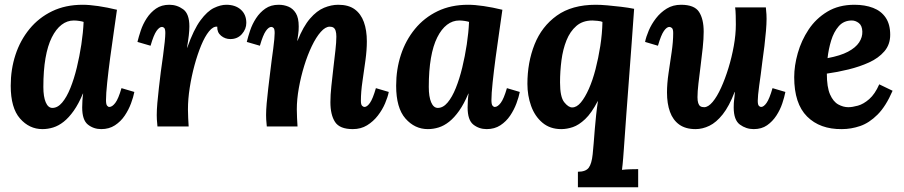

<svg xmlns="http://www.w3.org/2000/svg" viewBox="-20 -531 3797 806"><path d="M327 -511Q355 -511 392.5 -505.5Q430 -500 471 -490Q466 -453 458 -399Q450 -345 442.5 -288.5Q435 -232 430 -184.5Q425 -137 425 -111Q425 -93 429.5 -87.5Q434 -82 439 -82Q451 -82 464 -99Q477 -116 490 -161L544 -145Q540 -124 530 -97Q520 -70 503.5 -45.5Q487 -21 462.5 -5Q438 11 405 11Q373 11 349 -8Q325 -27 325 -80Q325 -93 326 -109Q327 -125 329 -138H328Q310 -95 289.5 -66Q269 -37 247.5 -20Q226 -3 203.5 4Q181 11 158 11Q103 11 64 -33.5Q25 -78 25 -171Q25 -240 45 -301Q65 -362 104 -409.5Q143 -457 199 -484Q255 -511 327 -511ZM290 -445Q262 -445 238.5 -427Q215 -409 197.5 -374Q180 -339 171 -287Q162 -235 162 -166Q162 -125 172 -101.5Q182 -78 200 -78Q222 -78 241 -100.5Q260 -123 275.5 -161.5Q291 -200 302.5 -247.5Q314 -295 321.5 -344.5Q329 -394 331 -439Q326 -441 313.5 -443Q301 -445 290 -445Z M641 0Q639 -21 638.5 -29.5Q638 -38 638 -48Q638 -69 640.5 -98.5Q643 -128 647 -162Q651 -196 655 -229Q660 -265 664.5 -297.5Q669 -330 671.5 -355Q674 -380 674 -392Q674 -409 669.5 -413.5Q665 -418 660 -418Q649 -418 637 -401Q625 -384 612 -339L557 -355Q562 -376 571 -403Q580 -430 596 -454.5Q612 -479 635 -495Q658 -511 691 -511Q723 -511 749 -492Q775 -473 775 -420Q775 -404 772.5 -382Q770 -360 765 -331H766Q793 -407 821.5 -445.5Q850 -484 878 -497.5Q906 -511 930 -511Q968 -511 991 -490.5Q1014 -470 1014 -435Q1014 -409 995.5 -388Q977 -367 947 -367Q925 -367 908 -381Q891 -395 892 -419Q875 -421 857.5 -399.5Q840 -378 824.5 -340.5Q809 -303 796.5 -257Q784 -211 776.5 -163Q769 -115 769 -72Q769 -59 770 -35.5Q771 -12 772 0Z M1461 11Q1406 11 1386.5 -19Q1367 -49 1367 -102Q1367 -132 1371 -169.5Q1375 -207 1379.5 -246Q1384 -285 1388 -319.5Q1392 -354 1392 -377Q1392 -392 1389 -401.5Q1386 -411 1380 -415Q1374 -419 1364 -419Q1346 -419 1326.5 -397Q1307 -375 1289 -337.5Q1271 -300 1257 -254.5Q1243 -209 1234.5 -161.5Q1226 -114 1226 -72Q1226 -59 1227 -35.5Q1228 -12 1229 0H1100Q1098 -21 1097.5 -29.5Q1097 -38 1097 -48Q1097 -69 1099.5 -97.5Q1102 -126 1106 -159.5Q1110 -193 1114 -226Q1117 -253 1120.5 -278.5Q1124 -304 1127 -326.5Q1130 -349 1131.5 -366Q1133 -383 1133 -392Q1133 -409 1128.5 -413.5Q1124 -418 1119 -418Q1108 -418 1096 -401Q1084 -384 1071 -339L1016 -355Q1021 -376 1030 -403Q1039 -430 1055 -454.5Q1071 -479 1094 -495Q1117 -511 1150 -511Q1172 -511 1191 -503Q1210 -495 1222 -475.5Q1234 -456 1234 -420Q1234 -401 1232 -389Q1230 -377 1228 -360H1229Q1253 -420 1281.5 -453Q1310 -486 1340.5 -498.5Q1371 -511 1400 -511Q1443 -511 1469 -492Q1495 -473 1507.5 -438.5Q1520 -404 1520 -357Q1520 -321 1514 -277Q1508 -233 1501.5 -189Q1495 -145 1495 -108Q1495 -92 1500 -87Q1505 -82 1510 -82Q1521 -82 1533 -99Q1545 -116 1558 -161L1612 -145Q1608 -124 1596.5 -97Q1585 -70 1566 -45.5Q1547 -21 1521 -5Q1495 11 1461 11Z M1945 -511Q1973 -511 2010.5 -505.5Q2048 -500 2089 -490Q2084 -453 2076 -399Q2068 -345 2060.5 -288.5Q2053 -232 2048 -184.5Q2043 -137 2043 -111Q2043 -93 2047.5 -87.5Q2052 -82 2057 -82Q2069 -82 2082 -99Q2095 -116 2108 -161L2162 -145Q2158 -124 2148 -97Q2138 -70 2121.5 -45.5Q2105 -21 2080.5 -5Q2056 11 2023 11Q1991 11 1967 -8Q1943 -27 1943 -80Q1943 -93 1944 -109Q1945 -125 1947 -138H1946Q1928 -95 1907.5 -66Q1887 -37 1865.5 -20Q1844 -3 1821.5 4Q1799 11 1776 11Q1721 11 1682 -33.5Q1643 -78 1643 -171Q1643 -240 1663 -301Q1683 -362 1722 -409.5Q1761 -457 1817 -484Q1873 -511 1945 -511ZM1908 -445Q1880 -445 1856.5 -427Q1833 -409 1815.5 -374Q1798 -339 1789 -287Q1780 -235 1780 -166Q1780 -125 1790 -101.5Q1800 -78 1818 -78Q1840 -78 1859 -100.5Q1878 -123 1893.5 -161.5Q1909 -200 1920.5 -247.5Q1932 -295 1939.5 -344.5Q1947 -394 1949 -439Q1944 -441 1931.5 -443Q1919 -445 1908 -445Z M2481 -511Q2502 -511 2530 -508.5Q2558 -506 2587.5 -502.5Q2617 -499 2642 -494Q2637 -421 2631.5 -347.5Q2626 -274 2620.5 -200.5Q2615 -127 2609.5 -54Q2604 19 2599 93Q2598 107 2596 133Q2594 159 2591 182Q2608 180 2628.5 179.5Q2649 179 2659 179V255H2406V190Q2439 190 2451.5 173Q2464 156 2468 116.5Q2472 77 2477 10Q2479 -16 2482.5 -48Q2486 -80 2490 -106H2489Q2463 -56 2436.5 -31Q2410 -6 2385 2.5Q2360 11 2336 11Q2289 11 2257 -16Q2225 -43 2209.5 -86.5Q2194 -130 2194 -179Q2194 -269 2224 -344.5Q2254 -420 2317.5 -465.5Q2381 -511 2481 -511ZM2467 -445Q2426 -445 2399.5 -422Q2373 -399 2358 -361.5Q2343 -324 2337 -278Q2331 -232 2331 -185Q2331 -124 2348.5 -102Q2366 -80 2382 -80Q2401 -80 2418.5 -101Q2436 -122 2452 -158Q2468 -194 2480 -240.5Q2492 -287 2500 -338Q2508 -389 2509 -439Q2503 -442 2488.5 -443.5Q2474 -445 2467 -445Z M2900 11Q2858 11 2831.5 -8Q2805 -27 2792.5 -61.5Q2780 -96 2780 -143Q2780 -180 2786.5 -224Q2793 -268 2799.5 -312Q2806 -356 2806 -392Q2806 -409 2800.5 -413.5Q2795 -418 2790 -418Q2779 -418 2767 -401Q2755 -384 2742 -339L2688 -355Q2692 -376 2703.5 -403Q2715 -430 2734 -454.5Q2753 -479 2779 -495Q2805 -511 2839 -511Q2895 -511 2914.5 -481Q2934 -451 2934 -398Q2934 -368 2930 -330.5Q2926 -293 2921 -254Q2916 -215 2912 -180.5Q2908 -146 2908 -123Q2908 -108 2911 -98.5Q2914 -89 2920 -85Q2926 -81 2936 -81Q2953 -81 2971.5 -103Q2990 -125 3007 -162.5Q3024 -200 3038 -245.5Q3052 -291 3060.5 -338.5Q3069 -386 3069 -428Q3069 -442 3068.5 -465Q3068 -488 3066 -500H3195Q3197 -479 3197.5 -470.5Q3198 -462 3198 -452Q3198 -431 3195.5 -401.5Q3193 -372 3189 -338Q3185 -304 3180 -270Q3177 -243 3173.5 -218Q3170 -193 3167 -171.5Q3164 -150 3162.5 -133.5Q3161 -117 3161 -108Q3161 -92 3165.5 -87Q3170 -82 3175 -82Q3186 -82 3198 -99Q3210 -116 3223 -161L3277 -145Q3273 -124 3264 -97Q3255 -70 3239 -45.5Q3223 -21 3200 -5Q3177 11 3144 11Q3112 11 3086 -8Q3060 -27 3060 -80Q3060 -100 3062 -114Q3064 -128 3065 -145H3064Q3041 -85 3014 -51Q2987 -17 2958 -3Q2929 11 2900 11Z M3567 -511Q3611 -511 3645 -498Q3679 -485 3698 -457Q3717 -429 3717 -385Q3717 -344 3692.5 -315.5Q3668 -287 3628.5 -269Q3589 -251 3542 -239.5Q3495 -228 3451 -222Q3451 -165 3464.5 -134.5Q3478 -104 3499 -92.5Q3520 -81 3541 -81Q3558 -81 3581.5 -87.5Q3605 -94 3629 -115Q3653 -136 3671 -177L3727 -150Q3699 -85 3664 -50Q3629 -15 3591 -2Q3553 11 3514 11Q3422 12 3368 -42Q3314 -96 3314 -207Q3314 -255 3329 -308Q3344 -361 3374.5 -407Q3405 -453 3453 -482Q3501 -511 3567 -511ZM3556 -445Q3522 -445 3501 -421Q3480 -397 3469 -360.5Q3458 -324 3454 -287Q3508 -297 3540 -314Q3572 -331 3586.5 -353Q3601 -375 3600 -399Q3599 -424 3585 -434.5Q3571 -445 3556 -445Z"/></svg>

Font: Lora
Style: Bold Italic
Weight: 700
Italic angle: -3°
Designer: Olga Karpushina, Alexei Vanyashin (Cyrillic)
Foundry: Cyreal
Version: Version 3.004